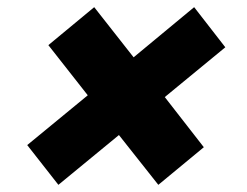

<svg xmlns="http://www.w3.org/2000/svg" viewBox="-20 -571 690 536"><path d="M56 -166 225 -305 115 -445 243 -551 353 -411 522 -551 609 -439 440 -300 549 -160 422 -55 312 -194 143 -55Z"/></svg>

Font: Azeret Mono ExtraBold
Style: Italic
Weight: 800
Italic angle: -12°
Designer: Martin Vácha
Foundry: Displaay
Version: Version 1.000; Glyphs 3.0.3, build 3074